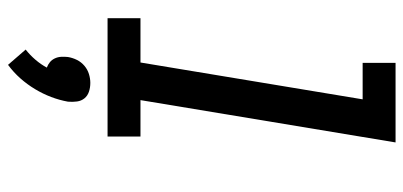

<svg xmlns="http://www.w3.org/2000/svg" viewBox="-290 -486 1029 490"><g transform="rotate(90 225.0 -240.5)"><path d="M26 0V-84H139L233 -651H140V-735H343L235 -84H328V0ZM145 254 106 209Q120 198 132 184Q144 170 152 155Q144 152 138 147Q132 142 128.5 134.5Q125 127 124.5 118.5Q124 110 125 101Q127 89 132.5 78Q138 67 147.5 59Q157 51 168.5 47.5Q180 44 191 44Q203 44 213.5 47.5Q224 51 230.5 59Q237 67 238.5 78Q240 89 239 101Q235 123 227 144Q219 165 207 185Q195 205 179.5 222.5Q164 240 145 254Z"/></g></svg>

Font: Iosevka Etoile Medium Oblique
Style: Regular
Weight: 500
Italic angle: -9°
Designer: Belleve Invis
Foundry: Belleve Invis
Version: Version 15.5.2; ttfautohint (v1.8.4)